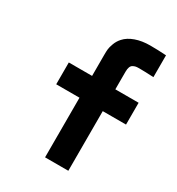

<svg xmlns="http://www.w3.org/2000/svg" viewBox="-214 -1059 1096 1191"><g transform="rotate(30 333.5 -463.5)"><path d="M458.3 0H291.7V-427.1H125V-583.3H291.7V-735Q291.7 -758.5 293.3 -774.4Q294.9 -790.4 304.7 -817.1Q314.5 -843.8 334 -865.2Q360 -894.5 405.9 -910.8Q451.8 -927.1 509.8 -927.1Q565.1 -927.1 625 -923.2V-766.9Q557.9 -770.2 522.1 -770.2Q507.2 -770.2 498 -768.6Q488.9 -766.9 478.5 -761.4Q468.1 -755.9 463.2 -742.8Q458.3 -729.8 458.3 -709V-583.3H625V-427.1H458.3Z"/></g></svg>

Font: Monoid
Style: Bold
Weight: 700
Width: 4
Designer: Andreas Larsen (@larsenwork)
Version: Version 0.61